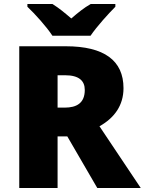

<svg xmlns="http://www.w3.org/2000/svg" viewBox="-20 -947 729 967"><path d="M244 -767H436C467 -813 527 -879 561 -913V-927H437C402 -907 374 -884 339 -854C304 -884 279 -905 244 -927H118V-913C156 -877 214 -813 244 -767ZM311 -714H77V0H270V-260H319L470 0H689L481 -311C556 -353 602 -416 602 -503C602 -642 505 -714 311 -714ZM308 -568C378 -568 407 -540 407 -494C407 -427 365 -405 306 -405H270V-568Z"/></svg>

Font: Noto Sans Sinhala UI Black
Style: Regular
Weight: 900
Designer: Jelle Bosma - Monotype Design Team
Foundry: Monotype Imaging Inc.
Version: Version 2.006